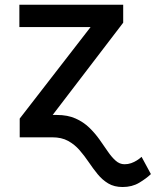

<svg xmlns="http://www.w3.org/2000/svg" viewBox="-20 -565 641 790"><path d="M176.1 -92H214.1Q258.5 -92 291 -77.4Q323.5 -62.9 347.3 -39.8Q371.1 -16.7 389.6 9.4Q408 35.5 423.8 58.6Q439.6 81.7 456 96.2Q472.3 110.8 492.5 110.8Q506.7 110.8 519.5 106.4Q532.3 101.9 543.1 95Q554 88.1 562.5 80.3L600.9 151.3Q582 169.4 552.7 187Q523.4 204.5 484.4 204.5Q449.9 204.5 425.4 189.8Q400.9 175.1 381.9 151.8Q362.9 128.6 345.2 102.3Q327.4 76 307.2 52.7Q286.9 29.5 260.1 14.7Q233.3 0 195.3 0H176.1ZM196.7 -92V0H61.1V-77.1L352.6 -453.5H59.7V-545.5H486.9V-471.6Z"/></svg>

Font: InterMG Medium
Style: Regular
Weight: 500
Designer: Rasmus Andersson
Foundry: rsms
Version: Version 3.019;December 26, 2023;FontCreator 15.0.0.2955 64-b